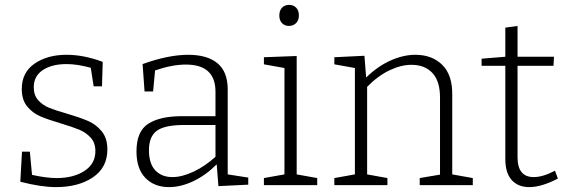

<svg xmlns="http://www.w3.org/2000/svg" viewBox="-20 -757 2318 785"><path d="M255 -292Q309 -276 341 -262Q373 -248 396 -220Q419 -192 419 -146Q419 -72 360 -32Q301 8 209 8Q148 8 63 -14L70 -137H102L111 -42Q169 -29 212 -29Q280 -29 325 -58Q370 -87 370 -139Q370 -173 351 -194Q332 -215 304.5 -226.5Q277 -238 230 -252Q176 -268 144.5 -281.5Q113 -295 91 -322Q69 -349 69 -393Q69 -461 121.5 -497Q174 -533 252 -533Q323 -533 400 -504L397 -404H363L351 -480Q296 -495 252 -495Q192 -495 155 -470.5Q118 -446 118 -400Q118 -368 136 -347.5Q154 -327 181.5 -316Q209 -305 255 -292Z M911 -44 995 -31V-2L873 4L866 -85Q821 -40 770 -16Q719 8 671 8Q611 8 574.5 -29.5Q538 -67 538 -138Q538 -220 586 -251Q634 -282 724 -282H861V-382Q861 -493 740 -493Q683 -493 614 -469L606 -383H571L563 -495Q668 -533 750 -533Q827 -533 869 -498.5Q911 -464 911 -391ZM685 -33Q724 -33 771 -55Q818 -77 861 -116V-246H732Q654 -246 621.5 -222.5Q589 -199 589 -143Q589 -88 615 -60.5Q641 -33 685 -33Z M1193 -528V-44L1277 -29V0H1059V-29L1143 -44V-479L1059 -494V-523ZM1122 -693Q1122 -714 1133 -725.5Q1144 -737 1162 -737Q1180 -737 1191 -725.5Q1202 -714 1202 -694Q1202 -674 1190.5 -662.5Q1179 -651 1161 -651Q1144 -651 1133 -662.5Q1122 -674 1122 -693Z M1829 -44 1913 -29V0H1696V-29L1779 -43V-359Q1779 -425 1748 -458.5Q1717 -492 1662 -492Q1620 -492 1572.5 -469.5Q1525 -447 1481 -402V-44L1564 -29V0H1347V-29L1431 -44V-479L1347 -494V-523L1470 -529L1477 -440Q1524 -486 1576.5 -509.5Q1629 -533 1678 -533Q1747 -533 1788.5 -491.5Q1830 -450 1829 -370Z M2261 -27Q2194 8 2144 8Q2098 8 2072 -21Q2046 -50 2046 -107V-488H1949V-517L2046 -525V-644L2096 -651V-525H2245L2243 -488H2096V-114Q2096 -33 2162 -33Q2200 -33 2249 -59Z"/></svg>

Font: Bitter Pro Light
Style: Regular
Weight: 300
Designer: Sol Matas, and Bitter project Authors
Foundry: Sol Matas
Version: Version 1.010